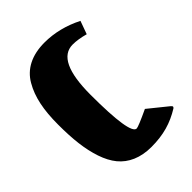

<svg xmlns="http://www.w3.org/2000/svg" viewBox="-80 -779 1045 1045"><g transform="rotate(45 443.0 -256.0)"><path d="M407.2 0C518.6 0 603 -9.3 678.7 -34.7C716.3 -47.4 748 -64 772.9 -84.5C822.8 -125.5 852.1 -189 852.1 -272.9C852.1 -366.2 831.5 -436 788.1 -506.3C780.8 -514.6 777.3 -513.7 769 -504.4L680.2 -394.5C709.5 -332 724.1 -296.4 724.1 -287.6C724.1 -255.9 621.6 -239.7 416.5 -239.7C241.7 -239.7 154.3 -281.2 154.3 -364.7C154.3 -391.6 159.2 -422.9 168.9 -458L93.3 -485.4C56.6 -412.6 38.1 -338.9 38.1 -263.2C38.1 -165.5 74.7 -95.2 142.6 -56.2C210.4 -16.6 294.4 0 407.2 0Z"/></g></svg>

Font: Sahel Black
Style: Bold
Weight: 900
Foundry: Saber Rastikerdar (saber.rastikerdar@gmail.com)
Version: Version 3.4.0